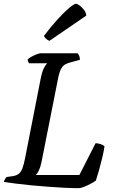

<svg xmlns="http://www.w3.org/2000/svg" viewBox="-30 -982 589 1002"><path d="M381.2 0Q351.4 0 310.4 -1.9Q269.4 -3.8 224 -7.2Q178.5 -10.5 134.1 -14.8Q89.7 -19.1 51.9 -23.9Q14.1 -28.6 -10.1 -32.6Q-7.9 -40.6 -3.7 -47.6Q0.5 -54.5 4.5 -58.3L33.5 -62.3Q55.2 -65.3 67.3 -74.5Q79.5 -83.7 87.1 -103.9Q94.7 -124.1 101.5 -159.4L182.3 -571.6Q190.1 -611.6 201.1 -630.2Q212.2 -648.8 216.4 -652H121.4Q118.4 -656 116.5 -660.9Q114.6 -665.8 114.6 -672.4Q121.4 -678.9 134.6 -686.2Q147.9 -693.5 161.6 -698.7Q175.2 -704 181.2 -704H375.5Q378.5 -700 382.8 -691.6Q387.2 -683.1 387 -669.8L338.9 -656.8Q321.9 -652.6 309.7 -645.6Q297.6 -638.7 288.5 -622.2Q279.5 -605.7 272.7 -570.8L186.6 -136Q181 -109.1 172.8 -92.6Q164.5 -76 157.5 -68.8H384.3L468.8 -234.6Q480.5 -234.6 494 -230.2Q507.5 -225.9 515.4 -218.8Q511.4 -190.1 503 -156.3Q494.7 -122.5 486.2 -91.9Q477.6 -61.4 470.2 -39.4Q459.6 -31.6 442.5 -22.6Q425.3 -13.5 408.5 -6.9Q391.8 -0.2 381.2 0ZM227.9 -768.8Q218.8 -771.8 210 -780Q201.3 -788.3 199.5 -794.9Q236.7 -844.2 271 -881.6Q305.3 -919 330.9 -940.6Q356.6 -962.1 366.1 -962.1Q373.9 -962.1 386.5 -952.6Q399 -943 409.3 -929.1Q419.5 -915.2 420.3 -900.6Z"/></svg>

Font: Texturina Medium
Style: Italic
Weight: 500
Italic angle: -11°
Designer: Guillermo Torres Carreño
Foundry: Omnibus-Type
Version: Version 1.002